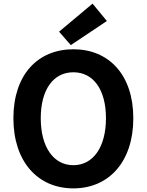

<svg xmlns="http://www.w3.org/2000/svg" viewBox="-20 -1026 810 1060"><path d="M371 -777 570 -910 491 -1006 306 -851ZM385 14C581 14 716 -133 716 -373C716 -613 581 -754 385 -754C189 -754 54 -614 54 -373C54 -133 189 14 385 14ZM385 -114C275 -114 205 -215 205 -373C205 -532 275 -627 385 -627C495 -627 565 -532 565 -373C565 -215 495 -114 385 -114Z"/></svg>

Font: Noto Sans JP
Style: Bold
Weight: 700
Designer: Ryoko NISHIZUKA  (kana, bopomofo & ideographs); Paul D. Hunt (Latin, Greek & Cyrillic); Sandoll Communications , Soo-you
Foundry: Adobe
Version: Version 2.002;hotconv 1.0.116;makeotfexe 2.5.65601